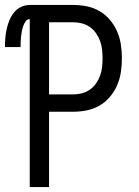

<svg xmlns="http://www.w3.org/2000/svg" viewBox="-40 -755 560 775"><path d="M80 0V-678Q69 -678 63 -668.5Q57 -659 53.5 -649Q50 -639 48 -628.5Q46 -618 45 -607.5Q44 -597 43.5 -586.5Q43 -576 43 -565H-20Q-20 -583 -18.5 -601.5Q-17 -620 -13 -638Q-9 -656 -2 -673Q5 -690 16.5 -704.5Q28 -719 45 -727Q62 -735 80 -735H256Q283 -735 310.5 -729.5Q338 -724 362 -710Q386 -696 404 -674.5Q422 -653 433 -627.5Q444 -602 448 -574.5Q452 -547 452 -520Q452 -492 448 -464.5Q444 -437 433 -411.5Q422 -386 404 -364.5Q386 -343 362 -329Q338 -315 310.5 -309.5Q283 -304 256 -304H158V0ZM158 -374H256Q274 -374 291 -378.5Q308 -383 322.5 -393Q337 -403 347.5 -418Q358 -433 364 -449.5Q370 -466 372 -484Q374 -502 374 -520Q374 -537 372 -555Q370 -573 364 -589.5Q358 -606 347.5 -621Q337 -636 322.5 -646Q308 -656 291 -660.5Q274 -665 256 -665H158Z"/></svg>

Font: Iosevka SS18
Style: Regular
Weight: 400
Monospace: yes
Designer: Belleve Invis
Foundry: Belleve Invis
Version: Version 25.1.1; ttfautohint (v1.8.4)